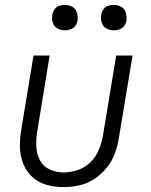

<svg xmlns="http://www.w3.org/2000/svg" viewBox="-20 -757 616 785"><path d="M239 8Q271 8 303.5 1Q336 -6 365 -25Q394 -44 416 -71Q438 -98 449.5 -129.5Q461 -161 466 -193L522 -530H455L401 -203Q396 -174 384.5 -145.5Q373 -117 350.5 -94.5Q328 -72 298.5 -62Q269 -52 241 -52Q210 -52 183.5 -64Q157 -76 143.5 -101.5Q130 -127 128.5 -157Q127 -187 132 -218L183 -530H117L67 -227Q61 -192 61.5 -156.5Q62 -121 74.5 -89Q87 -57 111.5 -34Q136 -11 170 -1.5Q204 8 239 8ZM445 -633Q457 -633 468.5 -637Q480 -641 487.5 -651Q495 -661 497 -672Q499 -689 494.5 -705Q490 -721 476 -729Q462 -737 445 -737Q434 -737 422.5 -733.5Q411 -730 403.5 -719.5Q396 -709 394 -698Q391 -681 395.5 -665Q400 -649 414.5 -641Q429 -633 445 -633ZM245 -633Q257 -633 268.5 -637Q280 -641 287.5 -651Q295 -661 297 -672Q299 -689 294.5 -705Q290 -721 276 -729Q262 -737 245 -737Q234 -737 222.5 -733.5Q211 -730 203.5 -719.5Q196 -709 194 -698Q191 -681 195.5 -665Q200 -649 214.5 -641Q229 -633 245 -633Z"/></svg>

Font: Iosevka Sparkle Light Oblique
Style: Regular
Weight: 300
Italic angle: -9°
Designer: Belleve Invis
Foundry: Belleve Invis
Version: Version 4.5.0; ttfautohint (v1.8.3)